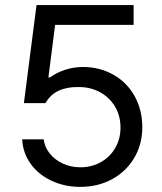

<svg xmlns="http://www.w3.org/2000/svg" viewBox="-20 -727 637 757"><path d="M67.4 -177.7H152.3Q156.2 -146.5 176.3 -121.6Q196.3 -96.7 228 -82Q259.8 -67.4 296.9 -67.4Q341.8 -67.4 377.9 -87.9Q414.1 -108.4 434.6 -144Q455.1 -179.7 455.1 -223.6Q455.1 -269.5 434.1 -305.7Q413.1 -341.8 375.5 -362.8Q337.9 -383.8 291 -383.8Q245.1 -384.8 211.9 -369.6Q178.7 -354.5 159.2 -320.3H74.2L124 -707H506.8V-628.9H197.3L170.9 -421.9H177.7Q202.1 -440.4 236.3 -451.7Q270.5 -462.9 306.6 -462.9Q373 -462.9 426.8 -432.6Q480.5 -402.3 510.7 -348.1Q541 -293.9 541 -225.6Q541 -158.2 509.3 -104.5Q477.5 -50.8 421.9 -20.5Q366.2 9.8 296.9 9.8Q234.4 9.8 182.6 -14.6Q130.9 -39.1 100.6 -81.5Q70.3 -124 67.4 -177.7Z"/></svg>

Font: Pretendard JP Variable
Style: Regular
Weight: 400
Designer: Base glyphs from Inter by Rasmus Andersson; Hangul glyphs from Noto Sans CJK(Source Han Sans) by Jang Soo-young and Kang
Foundry: Kil Hyung-jin
Version: Version 1.307;Glyphs 3.2 (3192)